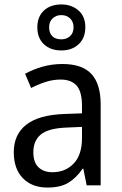

<svg xmlns="http://www.w3.org/2000/svg" viewBox="-20 -834 548 864"><path d="M261 -546Q350 -546 391.5 -501Q433 -456 433 -364V0H370L355 -75H352Q322 -32 286.5 -11Q251 10 193 10Q124 10 83 -32Q42 -74 42 -149Q42 -229 98.5 -273Q155 -317 269 -321L349 -324V-357Q349 -422 324.5 -449Q300 -476 253 -476Q218 -476 184.5 -465Q151 -454 120 -438L93 -502Q127 -521 170 -533.5Q213 -546 261 -546ZM281 -260Q198 -257 164 -229Q130 -201 130 -149Q130 -103 153.5 -81Q177 -59 216 -59Q274 -59 311.5 -98Q349 -137 349 -213V-263ZM256 -607Q207 -607 177.5 -635Q148 -663 148 -711Q148 -759 177.5 -786.5Q207 -814 256 -814Q302 -814 333 -787Q364 -760 364 -712Q364 -663 334 -635Q304 -607 256 -607ZM256 -657Q280 -657 295.5 -671.5Q311 -686 311 -711Q311 -736 295.5 -751Q280 -766 256 -766Q232 -766 216.5 -751Q201 -736 201 -711Q201 -686 215 -671.5Q229 -657 256 -657Z"/></svg>

Font: Noto Sans Telugu SemiCondensed
Style: Regular
Weight: 400
Width: 4
Designer: Jelle Bosma - Monotype Design Team
Foundry: Monotype Imaging Inc.
Version: Version 2.005; ttfautohint (v1.8.4.7-5d5b)